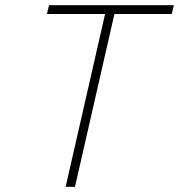

<svg xmlns="http://www.w3.org/2000/svg" viewBox="-20 -720 690 740"><path d="M169 -700H650L642 -666H421L269 0H233L385 -666H161Z"/></svg>

Font: Panefresco 1wt
Style: Italic
Weight: 250
Version: Version 1.000